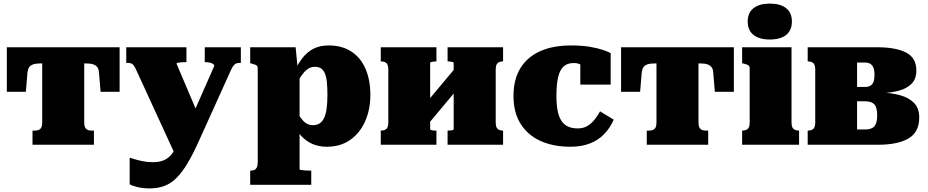

<svg xmlns="http://www.w3.org/2000/svg" viewBox="-20 -806 5165 1069"><path d="M342 -453V-543H646V-295H540L531 -403Q530 -420 522.5 -431Q515 -442 499.5 -447.5Q484 -453 455 -453ZM323 -453H209Q180 -453 164.5 -447.5Q149 -442 142 -431Q135 -420 133 -403L124 -295H18V-543H323ZM449 -125Q449 -98 459.5 -88.5Q470 -79 488 -79H503V0H161V-79H176Q194 -79 204.5 -88.5Q215 -98 215 -125V-543H449Z M1094 -143 1025 -33 962 70 741 -411Q733 -429 726.5 -439Q720 -449 711.5 -452.5Q703 -456 688 -456H683V-543H1018V-460H1014Q1000 -460 988.5 -459Q977 -458 970 -456.5Q963 -455 963 -451ZM1086 -18Q1054 53 1024.5 102.5Q995 152 964.5 183Q934 214 897 228.5Q860 243 812 243Q775 243 745 235.5Q715 228 702 220V72Q706 73 725 79Q744 85 772 91Q800 97 831 97Q860 97 882 90Q904 83 921 68Q938 53 951.5 29Q965 5 976 -29L1018 -87L1173 -439Q1173 -445 1167 -449.5Q1161 -454 1149.5 -457Q1138 -460 1124 -460H1120V-543H1321V-456H1316Q1301 -456 1292 -451Q1283 -446 1276 -435Q1269 -424 1261 -405Z M1713 223H1373V144H1375Q1388 144 1396.5 140Q1405 136 1410 126Q1415 116 1415 98V-426Q1415 -434 1411.5 -438.5Q1408 -443 1400.5 -446Q1393 -449 1381 -452L1373 -454V-543H1626L1641 -387L1648 -388V136Q1648 139 1656.5 140.5Q1665 142 1679 143Q1693 144 1709 144H1713ZM1800 11Q1755 11 1719.5 -4.5Q1684 -20 1657 -49.5Q1630 -79 1612 -121V-215Q1632 -183 1648 -159Q1664 -135 1681 -122Q1698 -109 1723 -109Q1745 -109 1760.5 -119.5Q1776 -130 1785.5 -151.5Q1795 -173 1799 -204.5Q1803 -236 1803 -278Q1803 -319 1800 -348.5Q1797 -378 1789 -397Q1781 -416 1767.5 -425Q1754 -434 1733 -434Q1710 -434 1692 -421Q1674 -408 1655.5 -380.5Q1637 -353 1612 -310V-394Q1635 -445 1662 -480.5Q1689 -516 1725 -534.5Q1761 -553 1810 -553Q1885 -553 1937 -518.5Q1989 -484 2015.5 -422Q2042 -360 2042 -278Q2042 -195 2012.5 -129.5Q1983 -64 1929 -26.5Q1875 11 1800 11Z M2142 -125V-418Q2142 -445 2131.5 -454.5Q2121 -464 2102 -464H2100V-543H2410V-464H2406Q2400 -464 2393 -463Q2386 -462 2380.5 -460.5Q2375 -459 2375 -456V-86Q2375 -84 2380.5 -82Q2386 -80 2393 -79.5Q2400 -79 2405 -79H2410V0H2100V-79H2102Q2121 -79 2131.5 -88.5Q2142 -98 2142 -125ZM2506 -86V-456Q2506 -459 2500.5 -460.5Q2495 -462 2488.5 -463Q2482 -464 2476 -464H2472V-543H2781V-464H2779Q2761 -464 2750.5 -454.5Q2740 -445 2740 -418V-125Q2740 -98 2750.5 -88.5Q2761 -79 2779 -79H2781V0H2472V-79H2476Q2482 -79 2488.5 -79.5Q2495 -80 2500.5 -82Q2506 -84 2506 -86ZM2362 -113 2304 -175 2518 -431 2576 -369Z M3198 -91Q3227 -91 3250 -104.5Q3273 -118 3290.5 -140Q3308 -162 3321 -186L3397 -140Q3377 -94 3344.5 -60Q3312 -26 3265 -7.5Q3218 11 3155 11Q3062 11 2991 -20.5Q2920 -52 2879.5 -115Q2839 -178 2839 -272Q2839 -364 2877.5 -426.5Q2916 -489 2987.5 -521Q3059 -553 3160 -553Q3219 -553 3263.5 -545.5Q3308 -538 3337.5 -528Q3367 -518 3380 -510V-335H3211V-495Q3226 -496 3233 -487Q3240 -478 3242 -466Q3244 -454 3241.5 -443.5Q3239 -433 3235 -431Q3222 -442 3208.5 -448.5Q3195 -455 3173 -455Q3139 -455 3118 -436Q3097 -417 3087.5 -376.5Q3078 -336 3078 -272Q3078 -223 3085 -188.5Q3092 -154 3106.5 -132.5Q3121 -111 3143.5 -101Q3166 -91 3198 -91Z M3762 -453V-543H4066V-295H3960L3951 -403Q3950 -420 3942.5 -431Q3935 -442 3919.5 -447.5Q3904 -453 3875 -453ZM3743 -453H3629Q3600 -453 3584.5 -447.5Q3569 -442 3562 -431Q3555 -420 3553 -403L3544 -295H3438V-543H3743ZM3869 -125Q3869 -98 3879.5 -88.5Q3890 -79 3908 -79H3923V0H3581V-79H3596Q3614 -79 3624.5 -88.5Q3635 -98 3635 -125V-543H3869Z M4266 -586Q4208 -586 4175.5 -611.5Q4143 -637 4143 -686Q4143 -735 4175.5 -760.5Q4208 -786 4266 -786Q4325 -786 4357 -760.5Q4389 -735 4389 -686Q4389 -637 4357 -611.5Q4325 -586 4266 -586ZM4387 -543V-125Q4387 -98 4398 -88.5Q4409 -79 4427 -79H4429V0H4112V-79H4114Q4133 -79 4143.5 -88.5Q4154 -98 4154 -125V-426Q4154 -438 4146 -443Q4138 -448 4120 -452L4112 -454V-543Z M4477 -543H4861Q4968 -543 5025 -513.5Q5082 -484 5082 -413Q5082 -368 5056.5 -341Q5031 -314 4986 -301.5Q4941 -289 4883 -287L4903 -317V-261L4884 -291Q4944 -289 4992.5 -275.5Q5041 -262 5069.5 -232.5Q5098 -203 5098 -152Q5098 -70 5038 -35Q4978 0 4867 0H4477V-79H4479Q4498 -79 4508.5 -88.5Q4519 -98 4519 -125V-418Q4519 -445 4508.5 -454.5Q4498 -464 4479 -464H4477ZM4752 -85H4797Q4833 -85 4848.5 -103Q4864 -121 4864 -163Q4864 -207 4848.5 -224.5Q4833 -242 4797 -242H4705V-322H4796Q4815 -322 4826.5 -329Q4838 -336 4843.5 -351Q4849 -366 4849 -390Q4849 -425 4836 -441.5Q4823 -458 4796 -458H4752Z"/></svg>

Font: Roboto Serif Black
Style: Regular
Weight: 900
Designer: Greg Gazdowicz
Foundry: Commercial Type
Version: Version 1.008